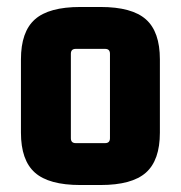

<svg xmlns="http://www.w3.org/2000/svg" viewBox="-20 -520 518 550"><path d="M281 -380H197Q183 -380 183 -366V-124Q183 -110 197 -110H281Q295 -110 295 -124V-366Q295 -380 281 -380ZM40 -140V-350Q40 -429 80 -464.5Q120 -500 210 -500H268Q358 -500 398 -464.5Q438 -429 438 -350V-140Q438 -61 398 -25.5Q358 10 268 10H210Q120 10 80 -25.5Q40 -61 40 -140Z"/></svg>

Font: Gemunu Libre ExtraLight ExtraBold
Style: Regular
Weight: 800
Version: Version 1.100